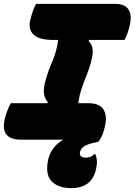

<svg xmlns="http://www.w3.org/2000/svg" viewBox="-38 -720 694 990"><path d="M148 -700H556Q606 -700 625 -670.5Q644 -641 630 -586Q625 -564 618.5 -546Q612 -528 604 -514H422L418 -509Q435 -493 439 -470.5Q443 -448 434 -413Q426 -376 411.5 -340Q397 -304 384 -267Q371 -230 366 -188H416Q475 -188 495.5 -155.5Q516 -123 503 -69Q498 -46 492.5 -31.5Q487 -17 477 0Q475 5 471 8.5Q467 12 456 14Q413 23 395.5 34.5Q378 46 375 63Q371 79 380 86Q389 93 404 93Q431 93 448 75H454Q460 90 461.5 107.5Q463 125 458 148Q438 250 329 250Q268 250 233 219.5Q198 189 207 122Q216 44 288 0H69Q-46 0 -9 -123Q-2 -146 4.5 -161Q11 -176 18 -188H206L209 -193Q193 -211 189 -235Q185 -259 195 -299Q210 -354 232 -404Q254 -454 262 -514H238Q163 -514 134.5 -542Q106 -570 119 -621Q132 -672 148 -700Z"/></svg>

Font: Recursive Mn Csl St Blk
Style: Italic
Weight: 900
Italic angle: -15°
Monospace: yes
Version: Version 1.079;hotconv 1.0.112;makeotfexe 2.5.65598; ttfautoh